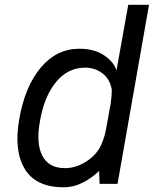

<svg xmlns="http://www.w3.org/2000/svg" viewBox="-20 -770 646 804"><path d="M517.1 -750H604L472.2 0H397L395 -54.2Q365.7 -25.4 327.1 -5.6Q288.6 14.2 246.1 14.2Q129.9 14.2 83.5 -63Q37.1 -140.1 61 -272.9Q84.5 -408.2 150.9 -487.1Q217.3 -565.9 312 -565.9Q375.5 -565.9 416.3 -538.1Q457 -510.3 467.8 -475.1ZM443.8 -337.9Q448.2 -372.1 448.2 -394Q440.4 -439.5 408.7 -463.1Q377 -486.8 336.9 -486.8Q264.2 -486.8 214.6 -426.5Q165 -366.2 147 -261.2Q130.4 -169.9 157.2 -117.9Q184.1 -65.9 252 -65.9Q299.8 -65.9 345 -96.2Q390.1 -126.5 407.2 -171.9Q418 -197.3 423.8 -228Z"/></svg>

Font: Stilu
Style: Italic
Weight: 400
Italic angle: -10°
Designer: Genilson Lima Santos
Foundry: Genilson Lima Santos
Version: Version 1.200;PS 001.200;hotconv 1.0.88;makeotf.lib2.5.64775